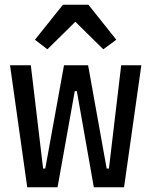

<svg xmlns="http://www.w3.org/2000/svg" viewBox="-20 -792 640 812"><path d="M95.2 0H223.4L296.2 -406.6H305L376.8 0H504.6L577.8 -516H492.5L440.7 -79.2H431.1L352.6 -516H250.7L171.5 -79.2H162.3L110.4 -516H22.4ZM127.8 -623.9 180.4 -583.5 298.7 -699.9 416.9 -583.5 471.9 -623.9 354 -772H246.1Z"/></svg>

Font: Margiela Mono Medium
Style: Regular
Weight: 500
Designer: Mike Abbink, Paul van der Laan, Pieter van Rosmalen
Foundry: Bold Monday
Version: Version 2.003 2021